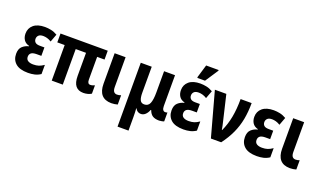

<svg xmlns="http://www.w3.org/2000/svg" viewBox="-92 -1379 3742 2223"><g transform="rotate(20 1779.0 -268.0)"><path d="M232 10Q129 10 79 -34Q29 -78 29 -151Q29 -213 62 -243Q95 -273 139 -283V-288Q93 -300 72 -332Q51 -364 51 -409Q51 -475 99.5 -516Q148 -557 239 -557Q275 -557 314 -549Q353 -541 392 -518L356 -421Q329 -438 303.5 -445Q278 -452 256 -452Q217 -452 199 -434.5Q181 -417 181 -391Q181 -364 198.5 -348Q216 -332 256 -332H312V-228H255Q208 -228 187.5 -212Q167 -196 167 -166Q167 -133 191 -117.5Q215 -102 256 -102Q295 -102 324 -111.5Q353 -121 386 -144V-31Q352 -8 313.5 1Q275 10 232 10Z M914 9Q851 9 818.5 -31Q786 -71 786 -154V-438H659V0H523V-438H432V-547H1014V-438H923V-158Q923 -106 958 -106Q985 -106 1012 -120V-17Q994 -5 967.5 2Q941 9 914 9Z M1258 10Q1178 9 1138.5 -37Q1099 -83 1099 -171V-547H1234V-183Q1234 -141 1248 -123.5Q1262 -106 1287 -106Q1311 -106 1336 -115V-1Q1319 4 1298.5 7Q1278 10 1258 10Z M1421 240V-547H1556V-226Q1556 -167 1570.5 -137Q1585 -107 1622 -107Q1671 -107 1689.5 -151Q1708 -195 1708 -285V-547H1843V-168Q1843 -136 1853.5 -121Q1864 -106 1880 -106Q1896 -106 1908 -111V-2Q1902 2 1881.5 6Q1861 10 1848 10Q1797 10 1767.5 -9Q1738 -28 1722 -73H1716Q1701 -34 1677 -12Q1653 10 1623 10Q1578 10 1555 -34H1552Q1554 -12 1555 18.5Q1556 49 1556 77V240Z M2147 10Q2044 10 1994 -34Q1944 -78 1944 -151Q1944 -213 1977 -243Q2010 -273 2054 -283V-288Q2008 -300 1987 -332Q1966 -364 1966 -409Q1966 -475 2014.5 -516Q2063 -557 2154 -557Q2190 -557 2229 -549Q2268 -541 2307 -518L2271 -421Q2244 -438 2218.5 -445Q2193 -452 2171 -452Q2132 -452 2114 -434.5Q2096 -417 2096 -391Q2096 -364 2113.5 -348Q2131 -332 2171 -332H2227V-228H2170Q2123 -228 2102.5 -212Q2082 -196 2082 -166Q2082 -133 2106 -117.5Q2130 -102 2171 -102Q2210 -102 2239 -111.5Q2268 -121 2301 -144V-31Q2267 -8 2228.5 1Q2190 10 2147 10ZM2096 -606V-619L2143 -776H2297V-767L2191 -606Z M2484 0 2334 -547H2475L2549 -233Q2555 -208 2560.5 -182.5Q2566 -157 2569 -137H2573Q2613 -223 2632 -322.5Q2651 -422 2651 -547H2787Q2787 -439 2769.5 -346.5Q2752 -254 2713 -169Q2674 -84 2611 0Z M3051 10Q2948 10 2898 -34Q2848 -78 2848 -151Q2848 -213 2881 -243Q2914 -273 2958 -283V-288Q2912 -300 2891 -332Q2870 -364 2870 -409Q2870 -475 2918.5 -516Q2967 -557 3058 -557Q3094 -557 3133 -549Q3172 -541 3211 -518L3175 -421Q3148 -438 3122.5 -445Q3097 -452 3075 -452Q3036 -452 3018 -434.5Q3000 -417 3000 -391Q3000 -364 3017.5 -348Q3035 -332 3075 -332H3131V-228H3074Q3027 -228 3006.5 -212Q2986 -196 2986 -166Q2986 -133 3010 -117.5Q3034 -102 3075 -102Q3114 -102 3143 -111.5Q3172 -121 3205 -144V-31Q3171 -8 3132.5 1Q3094 10 3051 10Z M3458 10Q3378 9 3338.5 -37Q3299 -83 3299 -171V-547H3434V-183Q3434 -141 3448 -123.5Q3462 -106 3487 -106Q3511 -106 3536 -115V-1Q3519 4 3498.5 7Q3478 10 3458 10Z"/></g></svg>

Font: Noto Sans Condensed
Style: Bold
Weight: 700
Width: 3
Designer: Monotype Design Team
Foundry: Monotype Imaging Inc.
Version: Version 2.013; ttfautohint (v1.8.4.7-5d5b)